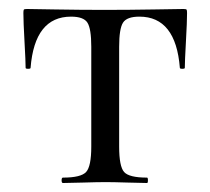

<svg xmlns="http://www.w3.org/2000/svg" viewBox="-20 -407 468 427"><path d="M120 0Q117 0 117 -6Q117 -12 120 -12Q160 -12 171.5 -24.5Q183 -37 183 -81V-303Q183 -343 174.5 -356.5Q166 -370 138 -370Q57 -370 48 -256Q48 -254 42.5 -254Q37 -254 37 -256Q37 -270 34.5 -314.5Q32 -359 32 -378Q32 -384 33 -385.5Q34 -387 40 -387Q44 -387 101.5 -386Q159 -385 212 -385Q266 -385 324.5 -386Q383 -387 388 -387Q394 -387 395 -385.5Q396 -384 396 -378Q396 -359 393.5 -314.5Q391 -270 391 -256Q391 -254 385.5 -254Q380 -254 380 -256Q371 -370 290 -370Q262 -370 253.5 -356.5Q245 -343 245 -303V-81Q245 -37 256 -24.5Q267 -12 307 -12Q309 -12 309 -6Q309 0 307 0Q295 0 263.5 -1Q232 -2 215 -2Q197 -2 165 -1Q133 0 120 0Z"/></svg>

Font: Cormorant Garamond Book
Style: Regular
Weight: 500
Designer: Christian Thalmann (Catharsis Fonts)
Version: Version 1.000;PS 002.000;hotconv 1.0.88;makeotf.lib2.5.64775